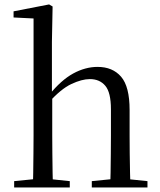

<svg xmlns="http://www.w3.org/2000/svg" viewBox="-20 -825 703 845"><path d="M42.3 0V-27.8L151.1 -38.6H183.7L287.1 -27.8V0ZM124.7 0Q125.7 -24.4 126.2 -65.3Q126.7 -106.3 127.2 -150.7Q127.7 -195.1 127.7 -228.5V-743.7L39.7 -748.1V-775.1L196.1 -805.5L211.5 -796.5L208.5 -641V-411.6L209.9 -399.2V-228.5Q209.9 -195.1 210.4 -150.7Q210.9 -106.3 211.5 -65.3Q212.1 -24.4 213.1 0ZM384 0V-27.8L491.5 -38.6H523.7L629 -27.8V0ZM465 0Q466.2 -24.4 466.7 -64.8Q467.2 -105.3 467.7 -149.7Q468.2 -194.1 468.2 -228.5V-344.3Q468.2 -418.1 443.4 -447.5Q418.7 -476.9 375.4 -476.9Q340.3 -476.9 294 -455.2Q247.8 -433.5 193.4 -372.6L174.4 -407H196.2Q248.8 -472.4 302.1 -501.5Q355.4 -530.6 409.5 -530.6Q475.6 -530.6 513 -487.3Q550.4 -443.9 550.4 -341.1V-228.5Q550.4 -194.1 550.9 -149.7Q551.4 -105.3 552.3 -64.8Q553.2 -24.4 554.2 0Z"/></svg>

Font: Noto Serif TC
Style: Regular
Weight: 200
Designer: Ryoko NISHIZUKA 西塚涼子 (kana & ideographs); Frank Grießhammer (Latin, Greek & Cyrillic); Wenlong ZHANG 张文龙 (bopomofo); San
Foundry: Adobe
Version: Version 2.001;hotconv 1.1.0;makeotfexe 2.6.0